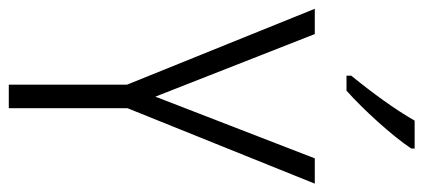

<svg xmlns="http://www.w3.org/2000/svg" viewBox="-290 -698 987 448"><g transform="rotate(90 204.0 -473.5)"><path d="M326 -939V-947H261C234 -900 196 -848 156 -799V-788H191C234 -826 297 -895 326 -939ZM205 -342 59 -714H0L177 -276V0H232V-277L408 -714H349Z"/></g></svg>

Font: Noto Sans Devanagari Condensed Light
Style: Regular
Weight: 300
Width: 3
Designer: Jelle Bosma - Monotype Design Team
Foundry: Monotype Imaging Inc.
Version: Version 2.004